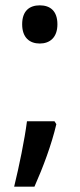

<svg xmlns="http://www.w3.org/2000/svg" viewBox="-20 -569 300 719"><path d="M63 -478C63 -428 91 -406 129 -406C166 -406 195 -428 195 -478C195 -528 168 -549 129 -549C90 -549 63 -528 63 -478ZM191 -104 184 -115H81C72 -45 52 52 33 130H109C141 58 173 -27 191 -104Z"/></svg>

Font: Noto Sans Gujarati SemiCondensed Medium
Style: Regular
Weight: 500
Width: 4
Designer: Jelle Bosma - Monotype Design Team, Universal Thirst
Foundry: Monotype Imaging Inc.
Version: Version 2.106